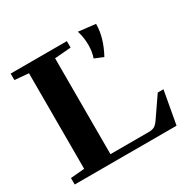

<svg xmlns="http://www.w3.org/2000/svg" viewBox="-149 -836 1005 994"><g transform="rotate(-30 353.5 -338.5)"><path d="M435.5 -516.1Q447.3 -551.3 447.3 -589.4Q447.3 -635.7 434.1 -676.8L536.1 -665Q536.1 -584 487.3 -494.6ZM24.4 0V-38.6L107.4 -45.9V-617.2L24.4 -624.5V-663.1H360.4V-624.5L263.2 -616.7V-43.5H490.7Q513.2 -43.5 525.9 -50.5Q538.6 -57.6 552.2 -77.1L634.8 -197.3H668.9L633.3 0Z"/></g></svg>

Font: Elstob 8pt
Style: Bold
Weight: 700
Designer: Peter S. Baker
Version: Version 1.015